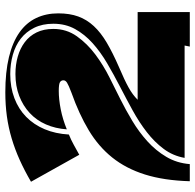

<svg xmlns="http://www.w3.org/2000/svg" viewBox="-26 -726 751 740"><g transform="rotate(-90 350.0 -355.5)"><path d="M112 -20Q120 -65 146.5 -100.5Q173 -136 211 -165.5Q249 -195 294.5 -220Q340 -245 386.5 -269Q433 -293 476.5 -318.5Q520 -344 554 -374.5Q588 -405 608.5 -442Q629 -479 629 -526Q629 -568 613.5 -599.5Q598 -631 571.5 -651.5Q545 -672 509.5 -682Q474 -692 435 -692Q384 -692 342 -676Q300 -660 270 -630.5Q240 -601 222.5 -559.5Q205 -518 202 -466Q182 -458 163 -447.5Q144 -437 124 -426L20 -612Q63 -637 104 -655.5Q145 -674 187 -686.5Q229 -699 272.5 -705Q316 -711 365 -711Q443 -711 500.5 -697Q558 -683 595.5 -656.5Q633 -630 651 -592Q669 -554 669 -507Q669 -463 657 -430Q645 -397 620 -370Q595 -343 556 -320Q517 -297 462 -273Q436 -262 417 -253Q398 -244 383.5 -236Q369 -228 357.5 -219.5Q346 -211 336 -201H674V0H541L545 -20ZM22 0Q25 -100 48 -173Q71 -246 113.5 -299Q156 -352 218.5 -389.5Q281 -427 363 -456Q392 -467 401.5 -473Q411 -479 411 -487Q411 -496 403.5 -500.5Q396 -505 370 -505Q338 -505 299.5 -497.5Q261 -490 222 -474Q225 -518 241 -554.5Q257 -591 285 -617Q313 -643 351 -657.5Q389 -672 435 -672Q471 -672 502.5 -663Q534 -654 558 -636Q582 -618 595.5 -590.5Q609 -563 609 -526Q609 -475 580.5 -435Q552 -395 510.5 -364Q469 -333 422 -309.5Q375 -286 339 -268Q297 -247 254.5 -221.5Q212 -196 176 -163.5Q140 -131 116 -90.5Q92 -50 88 0Z"/></g></svg>

Font: J.M. Nexus Grotesque
Style: Regular
Weight: 900
Designer: deFharo
Foundry: deFharo
Version: Version 3.003